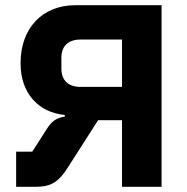

<svg xmlns="http://www.w3.org/2000/svg" viewBox="-20 -718 718 738"><path d="M42 -135V0H116C170 0 202 -13 240 -73L357 -256H449V0H601V-698H270C141 -698 59 -608 59 -475C59 -360 127 -286 229 -276V-270C193 -264 177 -249 161 -224L104 -135ZM449 -384H289C244 -384 216 -408 216 -454V-497C216 -542 244 -566 289 -566H449Z"/></svg>

Font: Braiins Sans
Style: Bold
Weight: 700
Designer: Mike Abbink, Paul van der Laan, Pieter van Rosmalen, Jiri Chlebus, Lubos Buracinsky
Foundry: Bold Monday, Sudetype
Version: Version 1.000;hotconv 1.0.109;makeotfexe 2.5.65596